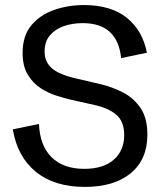

<svg xmlns="http://www.w3.org/2000/svg" viewBox="-20 -735 653 767"><path d="M319.3 11.7Q197.3 11.7 123.3 -48.6Q49.3 -108.9 31.2 -218.3L135.7 -239.7Q139.2 -153.3 186 -106.9Q232.9 -60.5 316.9 -60.5Q392.6 -60.5 434.3 -96.9Q476.1 -133.3 476.1 -195.3Q476.1 -250 444.6 -276.6Q413.1 -303.2 358.4 -315.4L266.6 -335.9Q241.2 -341.8 207.8 -352.1Q174.3 -362.3 143.1 -382.3Q111.8 -402.3 91.1 -436.5Q70.3 -470.7 70.3 -523.9Q70.3 -591.8 105.2 -633.8Q140.1 -675.8 196 -695.3Q252 -714.8 314.9 -714.8Q423.8 -714.8 486.8 -663.8Q549.8 -612.8 566.9 -524.4L463.9 -502.9Q457.5 -569.8 419.9 -606.2Q382.3 -642.6 309.6 -642.6Q270 -642.6 235.6 -630.9Q201.2 -619.1 179.7 -594.2Q158.2 -569.3 158.2 -529.3Q158.2 -487.3 187.3 -462.2Q216.3 -437 284.2 -421.4L377 -399.9Q426.3 -388.7 470.2 -366.2Q514.2 -343.8 541.5 -303.5Q568.8 -263.2 568.8 -197.3Q568.8 -98.1 502.4 -43.2Q436 11.7 319.3 11.7Z"/></svg>

Font: Schibsted Grotesk
Style: Regular
Weight: 400
Designer: Bakken & Baeck AS, Henrik Kongsvoll
Foundry: Schibsted ASA
Version: Version 1.100; ttfautohint (v1.8.4.7-5d5b);gftools[0.9.25]